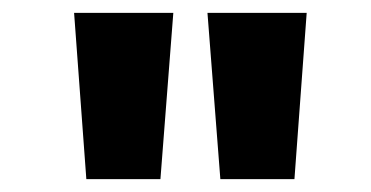

<svg xmlns="http://www.w3.org/2000/svg" viewBox="-20 -749 576 298"><path d="M114 -471 95 -729H249L229 -471ZM322 -471 302 -729H456L437 -471Z"/></svg>

Font: Noto Sans Devanagari Condensed ExtraBold
Style: Regular
Weight: 800
Width: 3
Designer: Jelle Bosma - Monotype Design Team
Foundry: Monotype Imaging Inc.
Version: Version 2.004; ttfautohint (v1.8.4.7-5d5b)